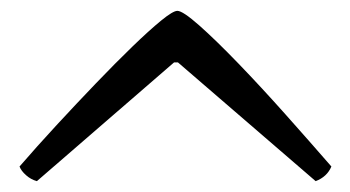

<svg xmlns="http://www.w3.org/2000/svg" viewBox="-20 -718 646 354"><path d="M48 -384Q37 -387 28 -395Q19 -403 16 -411Q48 -448 84.5 -487.5Q121 -527 157 -564.5Q193 -602 224 -632Q255 -662 277 -680Q299 -698 307 -698Q317 -698 347.5 -671Q378 -644 419.5 -601Q461 -558 506 -507.5Q551 -457 591 -411Q583 -392 562 -384L308 -603H301Z"/></svg>

Font: Texturina Light
Style: Regular
Weight: 300
Designer: Guillermo Torres Carreño
Foundry: Omnibus-Type
Version: Version 1.002; ttfautohint (v1.8.3)